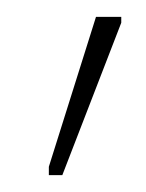

<svg xmlns="http://www.w3.org/2000/svg" viewBox="-20 -784 173 228"><path d="M38 -576H54L124 -757V-764H94L38 -586Z"/></svg>

Font: Noto Sans Condensed Thin
Style: Regular
Weight: 100
Width: 3
Designer: Monotype Design Team
Foundry: Monotype Imaging Inc.
Version: Version 2.013